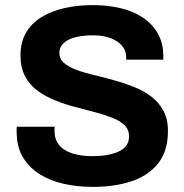

<svg xmlns="http://www.w3.org/2000/svg" viewBox="-20 -718 719 750"><path d="M343 12Q283 12 229 0Q175 -12 133.5 -38.5Q92 -65 68.5 -105.5Q45 -146 45 -204Q45 -209 45 -214.5Q45 -220 46 -223H194Q193 -220 193 -215Q193 -210 193 -206Q193 -174 210.5 -152Q228 -130 262 -119Q296 -108 341 -108Q370 -108 392.5 -111.5Q415 -115 432.5 -121.5Q450 -128 461.5 -137Q473 -146 478.5 -158Q484 -170 484 -185Q484 -212 466.5 -229Q449 -246 418.5 -258Q388 -270 350 -280Q312 -290 272 -300.5Q232 -311 194 -326.5Q156 -342 126 -364Q96 -386 78 -420Q60 -454 60 -502Q60 -553 81.5 -590Q103 -627 142 -651Q181 -675 232 -686.5Q283 -698 343 -698Q399 -698 449 -686.5Q499 -675 537 -650Q575 -625 596.5 -587Q618 -549 618 -497V-485H473V-493Q473 -520 457 -539Q441 -558 412 -569Q383 -580 344 -580Q302 -580 272.5 -572Q243 -564 227.5 -548.5Q212 -533 212 -512Q212 -488 229.5 -472.5Q247 -457 277.5 -445.5Q308 -434 346 -425Q384 -416 424 -405Q464 -394 502 -379Q540 -364 570 -341.5Q600 -319 618 -286Q636 -253 636 -207Q636 -128 598 -80Q560 -32 494 -10Q428 12 343 12Z"/></svg>

Font: Archivo SemiBold
Style: Bold
Weight: 700
Version: Version 2.001